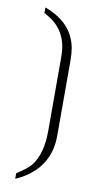

<svg xmlns="http://www.w3.org/2000/svg" viewBox="-82 -729 380 774"><g transform="rotate(10 107.5 -341.5)"><path d="M39.1 8.8V-13.7Q82 -41 97.7 -60.5Q136.7 -110.4 136.7 -203.1V-508.8Q136.7 -606.4 65.4 -654.3Q57.6 -659.2 39.1 -669.9V-692.4Q153.3 -650.4 171.9 -549.8Q175.8 -526.4 175.8 -498V-191.4Q175.8 -84 93.8 -22.5Q69.3 -3.9 39.1 8.8Z"/></g></svg>

Font: Post No Bills Colombo Light
Style: Regular
Weight: 300
Designer: Kosala Senevirathne, Siva Puranthara, Lasantha Premarathna, Tharique Azeez
Foundry: Mooniak
Version: Version 1.220 ; ttfautohint (v1.6)